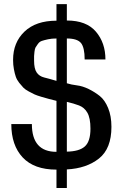

<svg xmlns="http://www.w3.org/2000/svg" viewBox="-20 -815 599 938"><path d="M524.4 -195.3C524.4 -230.5 519 -261.1 508.3 -287.1C497.6 -313.2 484 -332.7 467.8 -345.7C451.5 -358.7 433.4 -370.1 413.6 -379.9C393.7 -389.6 374.5 -395.7 356 -397.9C337.4 -400.2 321 -403.6 306.6 -408.2V-627C340.5 -627 363.4 -619.6 375.5 -605C387.5 -590.3 393.6 -563.5 393.6 -524.4H495.1C495.1 -578.5 479.7 -623.7 448.7 -660.2C417.8 -696.6 370.4 -714.8 306.6 -714.8V-794.9H255.9V-713.9C188.8 -713.9 136.7 -696.1 99.6 -660.6C62.5 -625.2 43.9 -579.1 43.9 -522.5C43.9 -506.2 45.2 -491 47.9 -477.1C50.5 -463.1 53.5 -450.8 57.1 -440.4C60.7 -430 66.2 -420.1 73.7 -410.6C81.2 -401.2 87.9 -393.4 93.8 -387.2C99.6 -381 108.6 -374.7 120.6 -368.2C132.6 -361.7 142.3 -356.8 149.4 -353.5C156.6 -350.3 167.8 -346.4 183.1 -341.8C198.4 -337.2 210 -334 217.8 -332L255.9 -322.3V-73.2C175.8 -73.2 135.7 -118.5 135.7 -209H35.2C35.2 -140 53.7 -85.6 90.8 -45.9C127.9 -6.2 182.9 13.7 255.9 13.7V103.5H306.6V12.7C370.4 9.4 422.7 -8.3 463.4 -40.5C504.1 -72.8 524.4 -124.3 524.4 -195.3ZM255.9 -419.9C231.8 -427.1 211.8 -432.6 195.8 -436.5C179.9 -440.4 167.6 -448.6 159.2 -460.9C150.7 -473.3 146.5 -492.5 146.5 -518.6V-541C146.5 -544.3 147.1 -551.3 148.4 -562C149.7 -572.8 151.5 -579.9 153.8 -583.5C156.1 -587.1 159.8 -592.6 165 -600.1C170.2 -607.6 176.8 -612.6 184.6 -615.2C192.4 -617.8 202.3 -620.4 214.4 -623C226.4 -625.7 240.2 -627 255.9 -627ZM421.9 -186.5C421.9 -144.9 412.8 -115.9 394.5 -99.6C376.3 -83.3 347 -74.9 306.6 -74.2V-317.4C317.7 -314.8 328.3 -312 338.4 -309.1C348.5 -306.2 357.7 -303.1 366.2 -299.8C374.7 -296.5 382.3 -292 389.2 -286.1C396 -280.3 401.9 -273.1 406.7 -264.6C411.6 -256.2 415.4 -245.4 418 -232.4C420.6 -219.4 421.9 -204.1 421.9 -186.5Z"/></svg>

Font: FreeUniversal
Style: Regular
Weight: 400
Version: Version 1.001